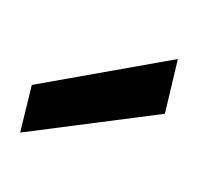

<svg xmlns="http://www.w3.org/2000/svg" viewBox="-54 -810 335 323"><g transform="rotate(20 113.5 -648.5)"><path d="M9 -545 0 -627 216 -752 227 -658Z"/></g></svg>

Font: DM Sans 16pt SemiBold
Style: Regular
Weight: 600
Version: Version 4.004;gftools[0.9.30]